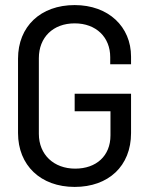

<svg xmlns="http://www.w3.org/2000/svg" viewBox="-20 -728 584 756"><path d="M274 8C407 8 496 -74 496 -204V-359H274V-290H415V-195C415 -114 359 -64 276 -64C192 -64 133 -119 133 -201V-499C133 -581 189 -636 274 -636C359 -636 414 -581 414 -503V-475H496V-505C496 -623 407 -708 274 -708C140 -708 51 -624 51 -497V-204C51 -77 140 8 274 8Z"/></svg>

Font: Vanilla Cream Book
Style: Regular
Weight: 400
Designer: Jeremy Tribby, Jinavaṁso
Foundry: Tribby Type
Version: Version 1.422;Glyphs 3.1.2 (3151)